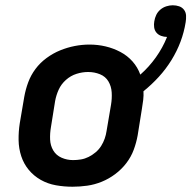

<svg xmlns="http://www.w3.org/2000/svg" viewBox="-20 -700 726 728"><path d="M255 8Q223 8 192 2.5Q161 -3 134.5 -18Q108 -33 89 -56Q70 -79 60.5 -108Q51 -137 50.5 -169Q50 -201 55 -233L72 -333Q77 -361 87 -388Q97 -415 114.5 -438.5Q132 -462 156.5 -480Q181 -498 208 -509Q235 -520 263 -525.5Q291 -531 319 -531Q351 -531 380.5 -524Q410 -517 436.5 -503Q463 -489 482.5 -467Q502 -445 512 -417Q545 -446 571 -482.5Q597 -519 613 -559V-560Q613 -560 613 -560Q613 -560 613 -560Q602 -560 591 -564Q580 -568 573 -576.5Q566 -585 564.5 -596.5Q563 -608 565 -619Q567 -632 572.5 -643.5Q578 -655 588 -663.5Q598 -672 610.5 -676Q623 -680 635 -680Q648 -680 659.5 -676Q671 -672 678 -662.5Q685 -653 685.5 -640.5Q686 -628 684 -616Q678 -578 664.5 -542Q651 -506 630 -472Q609 -438 582 -408.5Q555 -379 524 -354Q525 -338 523 -321Q521 -304 518 -287L502 -187Q497 -159 487 -132Q477 -105 459 -81.5Q441 -58 417 -40Q393 -22 366 -11Q339 0 311 4Q283 8 255 8ZM257 -93Q272 -93 287 -95.5Q302 -98 316 -105Q330 -112 342.5 -122.5Q355 -133 363.5 -146.5Q372 -160 377 -174.5Q382 -189 384 -203L401 -303Q405 -327 403.5 -350Q402 -373 391 -391.5Q380 -410 359 -418.5Q338 -427 314 -427Q292 -427 270 -420Q248 -413 230 -397Q212 -381 202.5 -360Q193 -339 189 -317L173 -217Q169 -194 170 -171Q171 -148 182 -129.5Q193 -111 213.5 -102Q234 -93 257 -93Z"/></svg>

Font: Zed Sans Extended
Style: Bold Italic
Weight: 700
Width: 7
Italic angle: -9°
Designer: Belleve Invis
Foundry: Belleve Invis
Version: Version 1.0.0; ttfautohint (v1.8.4)